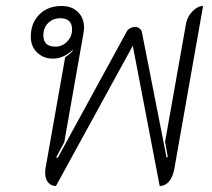

<svg xmlns="http://www.w3.org/2000/svg" viewBox="-20 -613 709 642"><path d="M131 -35Q131 -44 132 -49L198 -422Q215 -432 224 -445L223 -446Q192 -417 157 -417Q125 -417 104 -437.5Q83 -458 83 -490Q83 -536 111.5 -564.5Q140 -593 186 -593Q220 -593 240.5 -573Q261 -553 261 -521Q261 -515 259 -501L195 -138L168 -87L173 -85L404 -508Q408 -515 416 -519Q424 -523 432 -523Q439 -523 445.5 -518.5Q452 -514 454 -508L537 -86L541 -88L532 -139L602 -534Q606 -557 623.5 -575Q641 -593 659 -593L563 -49Q558 -21 545 -6Q532 9 514 9L424 -460L167 9Q151 9 141 -3Q131 -15 131 -35ZM221 -514Q221 -552 182 -552Q157 -552 141 -536Q125 -520 125 -495Q125 -457 165 -457Q188 -457 204.5 -474Q221 -491 221 -514Z"/></svg>

Font: K2D Thin
Style: Italic
Weight: 100
Italic angle: -10°
Designer: Katatrad Aksorn Co.,Ltd.
Foundry: Cadson Demak Co.,Ltd.
Version: Version 1.000; ttfautohint (v1.6)